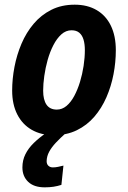

<svg xmlns="http://www.w3.org/2000/svg" viewBox="-20 -576 555 832"><path d="M212.9 9.8Q158.2 9.8 117.7 -13.4Q77.1 -36.6 54.9 -80.1Q32.7 -123.5 32.7 -183.6Q32.7 -233.9 42.7 -286.1Q52.7 -338.4 73.2 -386.7Q93.8 -435.1 126 -473.1Q158.2 -511.2 202.4 -533.4Q246.6 -555.7 303.7 -555.7Q358.9 -555.7 398.9 -532.2Q439 -508.8 460.4 -464.6Q481.9 -420.4 481.9 -358.4Q481.9 -306.6 471.9 -254.4Q461.9 -202.1 441.2 -154.5Q420.4 -106.9 388.7 -70.1Q356.9 -33.2 313 -11.7Q269 9.8 212.9 9.8ZM226.1 -101.1Q249 -101.1 268.1 -116.9Q287.1 -132.8 301.8 -160.2Q316.4 -187.5 326.7 -221.2Q336.9 -254.9 342.3 -290.5Q347.7 -326.2 347.7 -358.9Q347.7 -384.8 342 -404.1Q336.4 -423.3 323.7 -434.1Q311 -444.8 290 -444.8Q265.6 -444.8 245.8 -427Q226.1 -409.2 211.2 -380.1Q196.3 -351.1 186.5 -316.4Q176.8 -281.7 171.9 -246.8Q167 -211.9 167 -183.1Q167 -143.6 181.6 -122.3Q196.3 -101.1 226.1 -101.1ZM173.8 235.8Q127 235.8 102.1 211.9Q77.1 188 77.1 149.4Q77.1 118.2 90.1 92.3Q103 66.4 126.2 43.7Q149.4 21 180.2 0H266.1Q241.2 22 222.4 42Q203.6 62 193.1 81.5Q182.6 101.1 182.1 122.1Q182.1 135.3 189.7 142.3Q197.3 149.4 209 149.4Q220.2 149.4 231.4 147Q242.7 144.5 254.9 141.6L246.1 225.1Q229.5 230.5 211.9 233.2Q194.3 235.8 173.8 235.8Z"/></svg>

Font: Open Sans SemiCondensed
Style: Bold Italic
Weight: 700
Width: 4
Italic angle: -12°
Designer: Monotype Design Team
Foundry: Monotype Imaging Inc.
Version: Version 3.003